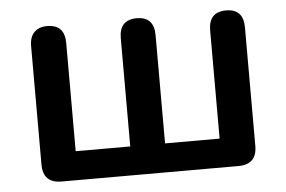

<svg xmlns="http://www.w3.org/2000/svg" viewBox="-42 -553 910 610"><g transform="rotate(-5 413.5 -248.0)"><path d="M131 0Q72 0 72 -59V-437Q72 -466 87 -481Q102 -496 128 -496Q184 -496 184 -437V-92H358V-437Q358 -496 414 -496Q469 -496 469 -437V-92H643V-437Q643 -496 699 -496Q754 -496 754 -437V-59Q754 0 695 0Z"/></g></svg>

Font: Chiron GoRound TC M
Style: Regular
Weight: 500
Designer: Ryoko NISHIZUKA 西塚涼子 (kana, bopomofo & ideographs); Paul D. Hunt (Latin, Greek & Cyrillic); Sandoll Communications 산돌커뮤니
Foundry: Adobe
Version: Version 1.000;hotconv 1.1.1;makeotfexe 2.6.0